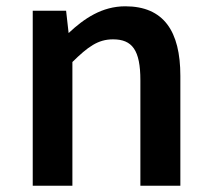

<svg xmlns="http://www.w3.org/2000/svg" viewBox="-20 -590 671 610"><path d="M198 -485 190 -556H84V0H210V-393C259 -441 291 -465 339 -465C400 -465 426 -431 426 -335V0H553V-349C553 -491 500 -570 378 -570C304 -570 247 -531 198 -485Z"/></svg>

Font: Bithumb Trading Sans Semibold
Style: Regular
Weight: 600
Designer: Ham Hyungwon
Foundry: Bithumb
Version: Version 0.500;FEAKit 1.0